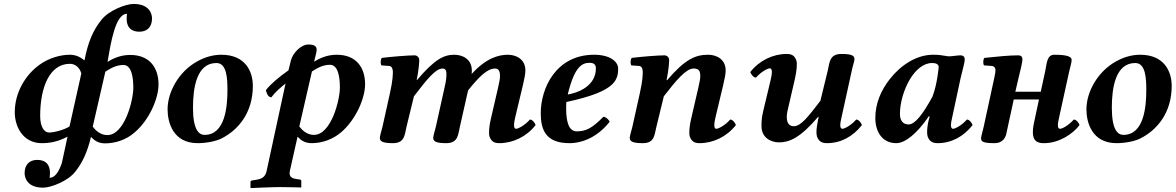

<svg xmlns="http://www.w3.org/2000/svg" viewBox="-20 -717 5970 975"><path d="M658 -697C618 -697 531 -663 495 -616C452 -563 426 -500 409 -410C388 -428 364 -439 334 -439C290 -439 229 -424 179 -387C109 -336 55 -247 55 -147C55 -72 98 10 192 10C233 10 273 3 323 -23L294 111C279 155 259 186 232 186C232 186 232 185 232 185C235 164 243 95 169 95C129 95 105 120 105 162C105 182 115 236 199 236C239 236 326 202 362 155C400 108 424 53 442 -22C457 -6 477 11 513 11C568 11 622 -8 663 -44C740 -109 785 -219 785 -288C785 -372 741 -438 641 -438C590 -438 553 -419 526 -403C543 -501 566 -647 625 -647C625 -646 625 -646 625 -646C622 -624 614 -556 688 -556C728 -556 752 -581 752 -623C752 -643 742 -697 658 -697ZM335 -393C363 -393 385 -373 393 -344L333 -75C309 -59 257 -44 229 -44C205 -44 184 -72 184 -128C184 -276 233 -393 335 -393ZM607 -387C649 -387 657 -321 657 -272C657 -206 612 -31 525 -31C499 -31 472 -45 451 -74L515 -353C540 -369 569 -387 607 -387Z M831 -162C831 -98 857 10 984 10C1025 10 1076 1 1105 -14C1192 -58 1264 -146 1264 -281C1264 -353 1227 -439 1104 -439C1058 -439 1017 -425 981 -405C887 -353 831 -249 831 -162ZM960 -170C960 -270 978 -397 1079 -397C1132 -397 1135 -318 1135 -260C1135 -177 1124 -32 1019 -32C990 -32 960 -58 960 -170Z M1575 -404C1579 -422 1588 -452 1588 -464C1588 -481 1578 -491 1546 -491C1508 -491 1466 -447 1457 -409L1445 -360C1395 -324 1358 -294 1330 -259C1334 -245 1340 -223 1358 -223C1380 -252 1402 -270 1430 -293L1334 151C1328 179 1313 191 1281 196L1262 199C1257 200 1252 201 1252 207V236L1254 238C1254 238 1365 233 1401 233C1440 233 1508 235 1508 235L1510 233V203C1510 198 1508 196 1504 195L1485 192C1470 190 1444 185 1452 151L1491 -23C1506 -7 1526 10 1562 10C1617 10 1671 -10 1712 -45C1789 -111 1834 -220 1834 -289C1834 -373 1790 -439 1690 -439C1639 -439 1602 -420 1575 -404ZM1706 -273C1706 -207 1661 -32 1574 -32C1548 -32 1521 -46 1500 -75L1564 -354C1589 -370 1618 -388 1656 -388C1698 -388 1706 -322 1706 -273Z M1960 -243 1922 -72C1917 -52 1909 -27 1909 -17C1909 -1 1919 10 1975 10C2036 10 2035 -34 2044 -72L2082 -228C2145 -310 2191 -369 2227 -369C2238 -369 2247 -364 2247 -343C2247 -324 2246 -309 2238 -275L2193 -72C2188 -52 2180 -27 2180 -17C2180 -1 2190 10 2246 10C2307 10 2306 -34 2315 -72L2357 -258C2410 -324 2453 -369 2494 -369C2505 -369 2519 -364 2519 -333C2519 -319 2518 -309 2510 -275L2473 -115C2465 -83 2460 -41 2466 -23C2474 -3 2485 10 2515 10C2585 10 2654 -23 2700 -82C2697 -91 2685 -110 2671 -110C2645 -80 2611 -63 2601 -63C2584 -63 2591 -98 2597 -124L2635 -283C2643 -318 2648 -341 2648 -359C2648 -419 2598 -439 2559 -439C2512 -439 2448 -422 2375 -341C2376 -347 2376 -353 2376 -359C2376 -419 2326 -439 2287 -439C2235 -439 2189 -418 2097 -310L2096 -311C2105 -353 2109 -395 2109 -412C2109 -426 2098 -436 2085 -436C2053 -436 1966 -429 1919 -423C1912 -415 1911 -394 1917 -385L1957 -382C1971 -381 1975 -364 1975 -352C1975 -341 1975 -309 1960 -243Z M2856 -199C2982 -226 3054 -255 3088 -288C3119 -317 3119 -351 3119 -369C3119 -404 3078 -439 2997 -439C2803 -439 2726 -269 2726 -142C2726 -57 2752 10 2872 10C2939 10 3017 -23 3076 -99C3071 -110 3056 -124 3044 -124C2987 -66 2956 -50 2908 -50C2869 -50 2855 -98 2855 -165C2855 -170 2855 -191 2856 -199ZM3006 -370C3006 -280 2916 -246 2863 -237C2897 -378 2935 -398 2974 -398C2995 -398 3006 -390 3006 -370Z M3229 -243 3191 -72C3186 -52 3178 -27 3178 -17C3178 -1 3188 10 3244 10C3305 10 3303 -33 3313 -72L3351 -228C3414 -310 3465 -369 3501 -369C3522 -369 3536 -364 3536 -333C3536 -319 3535 -309 3527 -275L3490 -115C3482 -83 3477 -41 3483 -23C3491 -3 3502 10 3532 10C3602 10 3671 -23 3717 -82C3714 -91 3702 -110 3688 -110C3662 -80 3628 -63 3618 -63C3601 -63 3608 -98 3614 -124L3652 -283C3660 -318 3665 -341 3665 -359C3665 -419 3615 -439 3576 -439C3512 -439 3459 -417 3367 -309L3365 -311C3374 -353 3378 -395 3378 -412C3378 -426 3367 -436 3354 -436C3322 -436 3235 -429 3188 -423C3181 -415 3180 -394 3186 -385L3226 -382C3240 -381 3244 -364 3244 -352C3244 -341 3244 -309 3229 -243Z M4134 -107C4130 -86 4126 -64 4126 -47C4126 -38 4127 -29 4129 -23C4137 -3 4149 10 4179 10C4249 10 4311 -23 4357 -82C4354 -91 4342 -110 4328 -110C4302 -80 4268 -63 4258 -63C4250 -63 4247 -71 4247 -81C4247 -94 4251 -110 4254 -124L4306 -361C4310 -381 4319 -406 4319 -416C4319 -433 4309 -443 4253 -443C4192 -443 4193 -400 4184 -361L4146 -205C4083 -123 4047 -76 4011 -76C3974 -76 3970 -117 3980 -158L4017 -318C4024 -350 4030 -392 4024 -410C4016 -431 4005 -443 3975 -443C3905 -443 3836 -410 3790 -351C3793 -342 3805 -323 3819 -323C3845 -353 3879 -370 3889 -370C3906 -370 3899 -335 3893 -309L3855 -150C3847 -116 3847 -95 3847 -78C3847 -77 3847 -77 3847 -76C3847 -16 3897 6 3936 6C3988 6 4043 -16 4135 -124L4137 -122C4128 -80 4134 -107 4134 -107Z M4858 -436C4840 -436 4817 -431 4799 -431C4793 -431 4788 -432 4783 -433C4756 -436 4758 -439 4718 -439C4634 -439 4554 -386 4499 -316C4454 -259 4425 -192 4425 -118C4425 -49 4459 10 4532 10C4575 10 4637 -38 4697 -127L4701 -125L4696 -107C4691 -86 4688 -64 4688 -47C4688 -38 4689 -29 4691 -23C4699 -3 4711 10 4741 10C4811 10 4873 -23 4919 -82C4916 -91 4904 -110 4890 -110C4864 -80 4830 -63 4820 -63C4812 -63 4809 -71 4809 -81C4809 -94 4813 -110 4816 -124L4858 -320C4867 -360 4879 -398 4879 -415C4879 -429 4871 -436 4858 -436ZM4715 -226C4666 -136 4626 -85 4594 -85C4563 -85 4550 -108 4550 -138C4550 -196 4570 -263 4601 -315C4630 -363 4670 -397 4713 -397C4734 -397 4745 -391 4747 -378C4747 -378 4740 -290 4715 -226Z M4975 -72C4971 -55 4962 -22 4962 -17C4962 -1 4964 10 5031 10C5072 10 5086 -19 5090 -37L5128 -212H5256L5229 -85C5226 -70 5225 -57 5225 -46C5225 7 5258 10 5283 10C5358 10 5430 -38 5462 -82C5458 -95 5445 -110 5433 -110C5405 -79 5374 -63 5363 -63C5355 -63 5352 -69 5352 -84C5352 -88 5354 -104 5359 -124L5409 -352C5413 -370 5422 -400 5422 -412C5422 -429 5401 -439 5334 -439C5296 -439 5296 -395 5288 -357L5265 -251H5136L5152 -320C5161 -359 5172 -398 5172 -415C5172 -429 5165 -436 5151 -436C5107 -436 5044 -430 4979 -423C4972 -415 4971 -394 4977 -385L5017 -382C5029 -381 5035 -372 5035 -362C5035 -353 5035 -349 5029 -321Z M5497 -162C5497 -98 5523 10 5650 10C5691 10 5742 1 5771 -14C5858 -58 5930 -146 5930 -281C5930 -353 5893 -439 5770 -439C5724 -439 5683 -425 5647 -405C5553 -353 5497 -249 5497 -162ZM5626 -170C5626 -270 5644 -397 5745 -397C5798 -397 5801 -318 5801 -260C5801 -177 5790 -32 5685 -32C5656 -32 5626 -58 5626 -170Z"/></svg>

Font: Libertinus Serif
Style: Bold Italic
Weight: 700
Italic angle: -12°
Designer: Philipp H. Poll, Khaled Hosny
Foundry: Caleb Maclennan
Version: Version 7.050;RELEASE